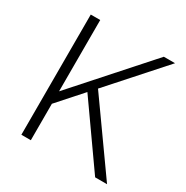

<svg xmlns="http://www.w3.org/2000/svg" viewBox="-159 -817 917 949"><g transform="rotate(30 300.0 -343.0)"><path d="M90 0V-686H144V-279L507 -686H571L304 -387L579 0H511L267 -346L144 -208V0Z"/></g></svg>

Font: Chivo Mono Thin
Style: Regular
Weight: 250
Designer: Hector Gatti
Foundry: Omnibus-Type
Version: Version 1.008